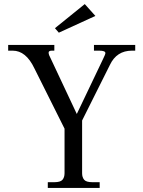

<svg xmlns="http://www.w3.org/2000/svg" viewBox="-20 -920 702 940"><path d="M468 0H214V-28H246Q276 -28 286 -40Q296 -52 296 -72V-290L148 -586Q107 -672 42 -672H20V-700H246V-672H234Q218 -672 218 -662Q218 -652 230 -630L356 -362L484 -630Q496 -654 496 -660Q496 -672 466 -672H440V-700H642V-672H626Q551 -672 518 -602L382 -330V-72Q382 -52 392 -40Q402 -28 432 -28H468ZM447 -842 268 -760 249 -782 395 -900Z"/></svg>

Font: Montaga
Style: Regular
Weight: 400
Designer: Alejandra Rodriguez
Foundry: Alejandra Rodriguez
Version: Version 1.001